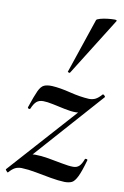

<svg xmlns="http://www.w3.org/2000/svg" viewBox="-94 -774 536 830"><g transform="rotate(10 174.0 -358.5)"><path d="M1 7Q-1 8 -6 2Q-11 -4 -10 -5L308 -360L302 -349Q289 -320 277 -310Q265 -300 244 -300Q223 -300 195 -306Q167 -312 141 -317.5Q115 -323 98 -323Q80 -323 69 -313.5Q58 -304 49 -282Q47 -278 41.5 -280Q36 -282 38 -287Q55 -338 65.5 -360.5Q76 -383 89.5 -389Q103 -395 125 -394Q160 -392 206 -380.5Q252 -369 291 -367Q307 -367 319 -373Q331 -379 346 -396Q349 -398 354 -393Q359 -388 357 -386L40 -29L38 -40Q52 -68 67.5 -78.5Q83 -89 104 -89Q130 -89 162 -83.5Q194 -78 224.5 -72Q255 -66 274 -66Q291 -66 301 -76Q311 -86 319 -108Q320 -110 325.5 -109Q331 -108 330 -104Q316 -54 304.5 -30.5Q293 -7 281 -1Q269 5 249 5Q221 4 187.5 -2Q154 -8 120 -14.5Q86 -21 56 -22Q40 -22 28 -16Q16 -10 1 7ZM191 -465Q190 -462 184.5 -464Q179 -466 181 -468L262 -708Q264 -712 278 -716Q292 -720 309.5 -722Q327 -724 339.5 -724Q352 -724 350 -719Z"/></g></svg>

Font: Cormorant SemiBold
Style: Italic
Weight: 600
Italic angle: -10°
Designer: Christian Thalmann (Catharsis Fonts)
Foundry: Catharsis Fonts
Version: Version 4.000